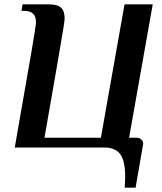

<svg xmlns="http://www.w3.org/2000/svg" viewBox="-20 -680 749 885"><path d="M557 137Q557 61 534 30.5Q511 0 463 0H48Q104 -318 125 -441.5Q146 -565 146 -575Q146 -603 133 -616.5Q120 -630 89 -630H79L84 -660H204Q244 -660 261 -645Q278 -630 278 -593Q278 -583 264 -501Q250 -419 242 -372Q230 -306 185 -45H445L554 -660H684L575 -45H610Q623 -45 631.5 -37Q640 -29 640 -17Q640 -13 605 185H555Q557 147 557 137Z"/></svg>

Font: Philosopher
Style: Bold Italic
Weight: 700
Italic angle: -10°
Designer: Jovanny Lemonad
Foundry: Jovanny Lemonad
Version: Version 2.000